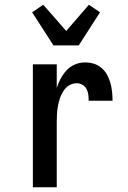

<svg xmlns="http://www.w3.org/2000/svg" viewBox="-20 -792 540 812"><path d="M119 0V-520H220V-420Q226 -440 236.5 -459.5Q247 -479 262 -495Q277 -511 297.5 -519.5Q318 -528 340 -528Q359 -528 377 -522.5Q395 -517 409.5 -504.5Q424 -492 433 -475.5Q442 -459 447 -441Q452 -423 454 -404Q456 -385 456 -366H355Q355 -379 353.5 -391.5Q352 -404 346 -415.5Q340 -427 328.5 -433.5Q317 -440 305 -440Q287 -440 272.5 -431Q258 -422 248.5 -407.5Q239 -393 233.5 -376.5Q228 -360 225 -343.5Q222 -327 221 -310Q220 -293 220 -276V0ZM206 -600 116 -740 163 -772 260 -661 356 -772 403 -740 313 -600Z"/></svg>

Font: Iosevka Custom Semibold
Style: Regular
Weight: 600
Designer: Belleve Invis
Foundry: Belleve Invis
Version: Version 27.0.2; ttfautohint (v1.8.4)